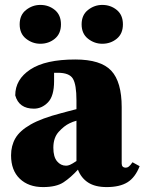

<svg xmlns="http://www.w3.org/2000/svg" viewBox="-20 -745 588 781"><path d="M414 16Q367 16 338.5 -2.5Q310 -21 297 -55Q268 -23 238.5 -3.5Q209 16 155 16Q96 16 60.5 -18Q25 -52 25 -113Q25 -152 42.5 -182.5Q60 -213 104.5 -238.5Q149 -264 230 -285Q242 -288 258 -292.5Q274 -297 291 -301V-337Q291 -401 276.5 -425Q262 -449 215 -449Q211 -449 207.5 -449Q204 -449 200 -449V-415Q200 -354 175 -328.5Q150 -303 118 -303Q57 -303 42 -357Q42 -422 103.5 -462.5Q165 -503 286 -503Q390 -503 432.5 -457.5Q475 -412 475 -309V-80Q475 -63 492 -63Q498 -63 504 -67.5Q510 -72 519 -85L548 -69Q530 -23 498.5 -3.5Q467 16 414 16ZM197 -144Q197 -107 212 -89Q227 -71 249 -71Q256 -71 264.5 -74.5Q273 -78 291 -90V-254Q276 -250 262 -243Q241 -233 219 -209Q197 -185 197 -144ZM144 -567Q112 -567 86 -587.5Q60 -608 60 -646Q60 -684 86 -704.5Q112 -725 144 -725Q178 -725 203 -704.5Q228 -684 228 -646Q228 -608 203 -587.5Q178 -567 144 -567ZM396 -567Q364 -567 338 -587.5Q312 -608 312 -646Q312 -684 338 -704.5Q364 -725 396 -725Q430 -725 455 -704.5Q480 -684 480 -646Q480 -608 455 -587.5Q430 -567 396 -567Z"/></svg>

Font: Source Serif Pro Black
Style: Regular
Weight: 900
Designer: Frank Grießhammer
Foundry: Adobe Systems Incorporated
Version: Version 3.001;hotconv 1.0.111;makeotfexe 2.5.65597